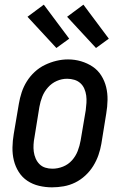

<svg xmlns="http://www.w3.org/2000/svg" viewBox="-20 -796 540 824"><path d="M203 8Q175 8 147.5 1.5Q120 -5 97.5 -20Q75 -35 60.5 -58Q46 -81 39.5 -107.5Q33 -134 33.5 -163Q34 -192 39 -221L61 -351Q65 -375 73 -399.5Q81 -424 95 -446.5Q109 -469 129 -487.5Q149 -506 173 -517.5Q197 -529 222 -535Q247 -541 272 -541Q301 -541 328 -533Q355 -525 377.5 -510Q400 -495 414.5 -472Q429 -449 435.5 -422.5Q442 -396 441.5 -367Q441 -338 436 -309L415 -179Q411 -155 402.5 -130.5Q394 -106 380 -83.5Q366 -61 346 -42.5Q326 -24 302.5 -12.5Q279 -1 253.5 3.5Q228 8 203 8ZM205 -72Q228 -72 250.5 -81Q273 -90 289 -108Q305 -126 313.5 -148Q322 -170 326 -193L348 -323Q350 -338 351 -354.5Q352 -371 350 -386Q348 -401 342 -415Q336 -429 325 -439Q314 -449 299 -453.5Q284 -458 268 -458Q245 -458 223.5 -448.5Q202 -439 186 -421Q170 -403 161.5 -381.5Q153 -360 149 -337L128 -207Q125 -192 124 -176Q123 -160 125 -145Q127 -130 133 -116Q139 -102 149.5 -91.5Q160 -81 174.5 -76.5Q189 -72 205 -72ZM392 -590 268 -724 338 -776 447 -630ZM222 -590 98 -724 168 -776 277 -630Z"/></svg>

Font: Iosevka Slab Medium Oblique
Style: Regular
Weight: 500
Italic angle: -9°
Monospace: yes
Designer: Belleve Invis
Foundry: Belleve Invis
Version: Version 11.1.1; ttfautohint (v1.8.3)